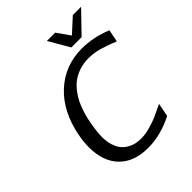

<svg xmlns="http://www.w3.org/2000/svg" viewBox="-260 -1083 1246 1246"><g transform="rotate(-45 363.0 -460.0)"><path d="M202.1 -245.6Q202.1 -202.1 212.9 -168.2Q223.6 -134.3 240.7 -113.8Q257.8 -93.3 281.2 -80.1Q304.7 -66.9 327.9 -62Q351.1 -57.1 377 -57.1Q414.6 -57.1 459.2 -69.8Q503.9 -82.5 534.9 -96.2Q565.9 -109.9 616.2 -134.8L598.1 -42Q480.5 18.1 364.3 18.1Q236.8 18.1 165.8 -54.4Q94.7 -127 94.7 -256.8Q94.7 -306.6 105.5 -361.8Q140.1 -540 250 -641.6Q359.9 -743.2 516.6 -743.2Q619.1 -743.2 726.1 -700.2L709.5 -615.2Q648.4 -640.1 599.4 -654.1Q550.3 -668 502 -668Q455.1 -668 415 -654.3Q375 -640.6 347.7 -619.6Q320.3 -598.6 297.9 -569.1Q275.4 -539.6 262 -511.7Q248.5 -483.9 238.3 -452.6Q228 -421.4 223.4 -401.4Q218.8 -381.3 215.3 -362.8Q215.3 -362.3 215.3 -361.8Q202.1 -291.5 202.1 -245.6ZM529.8 -848.1 628.4 -938H704.1L566.9 -795.9H472.7L390.1 -938H466.3Z"/></g></svg>

Font: Aurulent Sans
Style: Italic
Weight: 400
Italic angle: -11°
Version: Version 2007.05.04